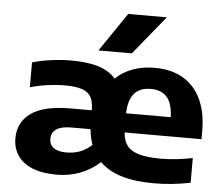

<svg xmlns="http://www.w3.org/2000/svg" viewBox="-55 -871 1099 944"><g transform="rotate(5 494.0 -399.0)"><path d="M952.5 -226H573Q576 -185 595 -160.5Q614 -136 654.5 -124.5Q695 -113 764 -113Q798.5 -113 838.8 -117.5Q879 -122 918 -130V-8Q828 10.5 737 10.5Q644.5 10.5 578.2 -9.5Q512 -29.5 471 -70.5Q380 10 257 10Q185.5 10 137 -10.2Q88.5 -30.5 64.5 -66.8Q40.5 -103 40.5 -150.5Q40.5 -230.5 103.5 -275.5Q166.5 -320.5 298 -320.5H402.5V-325Q402.5 -365.5 388.2 -388.5Q374 -411.5 342.8 -421.2Q311.5 -431 258 -431Q220.5 -431 175 -424.8Q129.5 -418.5 89.5 -406.5V-529.5Q134.5 -542.5 184 -549Q233.5 -555.5 280.5 -555.5Q361 -555.5 415 -539Q469 -522.5 501 -485.5Q536 -519.5 584.8 -537.5Q633.5 -555.5 693 -555.5Q776 -555.5 834 -521.2Q892 -487 922.2 -422.2Q952.5 -357.5 952.5 -267ZM572 -320.5H792.5Q790.5 -387 763.2 -418.8Q736 -450.5 683 -450.5Q629.5 -450.5 601.8 -418.8Q574 -387 572 -320.5ZM421 -151Q409 -185.5 404.5 -227.5H312Q212 -227.5 212 -163Q212 -134.5 233.2 -118.8Q254.5 -103 297 -103Q331.5 -103 361.8 -114Q392 -125 421 -151ZM409.5 -616.5 540 -808H730.5L574.5 -616.5Z"/></g></svg>

Font: Encode Sans Expanded
Style: Bold
Weight: 700
Width: 7
Designer: Multiple Designers
Foundry: Impallari Type
Version: Version 2.000